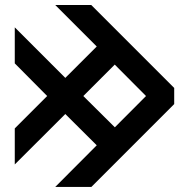

<svg xmlns="http://www.w3.org/2000/svg" viewBox="-20 -735 715 755"><path d="M197.3 -715.3H338.9L665 -389.2V-325.7L339.4 0H197.3L360.4 -163.6L236.8 -286.6L38.1 -88.4V-230L165.5 -357.4L38.1 -485.8V-627.4L236.8 -428.7L360.4 -552.2ZM431.2 -481 307.6 -357.4 431.6 -234.4 554.2 -357.4Z"/></svg>

Font: Kultigin
Style: Regular
Weight: 400
Designer: facebook.com/biligbitig
Foundry: facebook.com/biligbitig
Version: Version 1.0